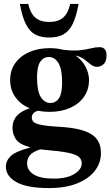

<svg xmlns="http://www.w3.org/2000/svg" viewBox="-20 -690 561 975"><path d="M231.5 -122Q200.5 -122 173 -127.5Q141.5 -118.5 141.5 -93Q141.5 -78.5 152.2 -69.5Q163 -60.5 194.5 -54.8Q226 -49 289 -45.5Q394.5 -39 443.5 -8.8Q492.5 21.5 492.5 86.5Q493 136.5 462 177Q431 217.5 372 241.2Q313 265 228.5 265Q117.5 265 63.8 235Q10 205 10 157Q10 125.5 35 102Q60 78.5 135 58.5Q78 43.5 60.2 16Q42.5 -11.5 43.5 -44Q45.5 -113.5 131 -140Q83.5 -160 57.5 -197.5Q31.5 -235 31.5 -283.5Q31.5 -332.5 57.2 -369Q83 -405.5 128.2 -425.5Q173.5 -445.5 232.5 -445.5Q268.5 -445.5 299.5 -437.5Q352 -431 385.5 -434.8Q419 -438.5 441.8 -444.5Q464.5 -450.5 485 -450.5Q521 -450.5 521 -408Q521 -378 506.2 -364.2Q491.5 -350.5 473.5 -350.5Q456 -350.5 441.2 -362.2Q426.5 -374 408.5 -388Q390.5 -402 363.5 -408Q398 -384 415 -350.2Q432 -316.5 432 -284.5Q432 -235 406.5 -198.5Q381 -162 335.8 -142Q290.5 -122 231.5 -122ZM235.5 -167Q263.5 -167 279.5 -191.2Q295.5 -215.5 295.5 -271Q295.5 -339 276.8 -369.8Q258 -400.5 228 -400.5Q200.5 -400.5 184.2 -376.2Q168 -352 168 -297Q168 -228.5 186.8 -197.8Q205.5 -167 235.5 -167ZM117.5 139Q117.5 174.5 151 195.8Q184.5 217 252.5 217Q318.5 217 356.8 194Q395 171 395 139.5Q395 119 379.8 106.2Q364.5 93.5 325 85.5Q285.5 77.5 213.5 71.5Q198.5 70 184.5 68.5Q144 81.5 130.8 99.5Q117.5 117.5 117.5 139ZM230 -578.5Q275 -578.5 300.5 -600.5Q326 -622.5 336.5 -670H379Q367.5 -605.5 349 -568.2Q330.5 -531 301.8 -515.2Q273 -499.5 230 -499.5Q187 -499.5 158.2 -515.2Q129.5 -531 111 -568.2Q92.5 -605.5 81 -670H123.5Q134 -622.5 159.5 -600.5Q185 -578.5 230 -578.5Z"/></svg>

Font: Newsreader Text
Style: Bold
Weight: 700
Designer: Hugues Gentile
Foundry: Production Type
Version: Version 1.001